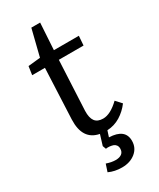

<svg xmlns="http://www.w3.org/2000/svg" viewBox="-226 -743 860 1041"><g transform="rotate(-30 204.5 -222.5)"><path d="M389.2 -69.8Q362.3 -33.7 325 -10.7Q287.6 12.2 243.2 14.2L231 51.8Q330.1 55.2 330.1 129.9Q330.1 174.3 296.4 201.7Q262.7 229 211.9 229Q166.5 229 129.9 211.9L145 166Q175.8 176.8 202.1 176.8Q226.1 176.8 240 166.3Q253.9 155.8 253.9 134.8Q253.9 121.6 247.3 112.8Q240.7 104 230.7 100.8Q220.7 97.7 208.7 96.4Q196.8 95.2 186 97.2L178.2 76.2L198.2 11.2Q100.1 -7.3 105 -132.8L119.1 -448.2H39.1L46.9 -501L123 -508.8L164.1 -673.8H219.2L209 -506.8H365.2L360.8 -448.2H206.1L190.9 -137.2Q189.5 -94.2 205.1 -73Q220.7 -51.8 255.9 -51.8Q301.8 -51.8 356.9 -105Z"/></g></svg>

Font: Literata Book
Style: Italic
Weight: 400
Italic angle: -3°
Designer: Latin by Veronika Burian and Jose Scaglione. Greek by Irene Vlachou. Cyrillic by Vera Evstafieva
Foundry: TypeTogether
Version: Version 1.003;PS 001.003;hotconv 1.0.88;makeotf.lib2.5.64775